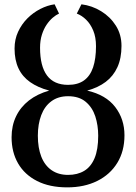

<svg xmlns="http://www.w3.org/2000/svg" viewBox="-20 -838 617 870"><path d="M285 11Q204.5 11 148 -17.8Q91.5 -46.5 62 -97.5Q32.5 -148.5 32.5 -216Q32.5 -268.5 52.8 -310.8Q73 -353 111.2 -382.8Q149.5 -412.5 203 -427.5Q152 -441 116.8 -465.8Q81.5 -490.5 63.8 -528.2Q46 -566 46 -618Q46 -659.5 62 -694Q78 -728.5 104.2 -754.8Q130.5 -781 162.8 -797.5Q195 -814 227.5 -818.5L247.5 -776.5Q234 -770.5 219 -757.8Q204 -745 191 -725.8Q178 -706.5 169.8 -680.5Q161.5 -654.5 161.5 -621.5Q161.5 -538.5 193 -496Q224.5 -453.5 288.5 -453.5Q332.5 -453.5 360.5 -473.5Q388.5 -493.5 401.8 -532.8Q415 -572 415 -628.5Q415 -669.5 402.5 -699.5Q390 -729.5 370.2 -748.8Q350.5 -768 328 -776.5L349 -818.5Q397 -812.5 438.2 -787.2Q479.5 -762 505 -721.8Q530.5 -681.5 530.5 -630Q530.5 -574 512 -533.5Q493.5 -493 459 -467Q424.5 -441 375 -427.5Q460 -408 502 -353.2Q544 -298.5 544 -225Q544 -153 511.5 -100Q479 -47 420.5 -18Q362 11 285 11ZM288.5 -45.5Q331 -45.5 361.5 -63.8Q392 -82 408.5 -121.2Q425 -160.5 425 -223Q425 -270 411.8 -310.8Q398.5 -351.5 368.2 -376.8Q338 -402 288.5 -402Q243.5 -402 212.8 -379.2Q182 -356.5 166.8 -316Q151.5 -275.5 151.5 -223Q151.5 -168 167.2 -128Q183 -88 213.8 -66.8Q244.5 -45.5 288.5 -45.5Z"/></svg>

Font: Merriweather 20pt
Style: Regular
Weight: 400
Version: Version 2.100